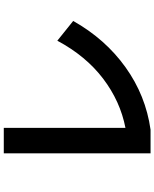

<svg xmlns="http://www.w3.org/2000/svg" viewBox="82 -898 835 1040"><g transform="rotate(-90 500.0 -377.5)"><path d="M190 20V-775H328V-116Q472 -144 594.5 -237Q717 -330 800 -485L907 -399Q809 -225 656 -115.5Q503 -6 318 20Z"/></g></svg>

Font: IBM Plex Sans JP
Style: Bold
Weight: 700
Designer: Mike Abbink; Paul van der Laan; Pieter van Rosmalen; Wujin Sim; Yejin Wi; Jinhee Kim; Boomi Park; Yona Kim; Kichan Ma
Foundry: Sandoll Inc.
Version: Version 1.001